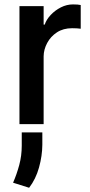

<svg xmlns="http://www.w3.org/2000/svg" viewBox="-20 -574 417 888"><path d="M353.3 -550.8V-441.1Q338.4 -443.5 313.2 -443.5Q272.7 -443.5 243.4 -424.4Q214.1 -405.2 198.2 -375.2Q182.2 -345.2 181.8 -313.6V0H70V-545.5H181.8V-460.2H186.8Q194.6 -483.7 214.7 -505Q234.7 -526.3 261.7 -540Q288.7 -553.6 317.5 -553.6Q341.3 -553.6 353.3 -550.8ZM175.8 38.4V95.5Q175.4 146.7 160.5 200.5Q145.6 254.3 114.7 294.4L40.5 271Q57.5 231.9 69.1 188.9Q80.6 146 80.6 99.8V38.4Z"/></svg>

Font: Interface Medium
Style: Regular
Weight: 500
Designer: Rasmus Andersson
Foundry: rsms
Version: Version 1.8